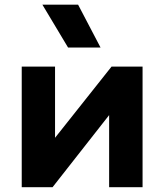

<svg xmlns="http://www.w3.org/2000/svg" viewBox="-20 -784 688 804"><path d="M71 0V-505H210.5V-207L447 -505H577V0H437V-302L200 0ZM265 -585 157.5 -764.5H307L401 -585Z"/></svg>

Font: Geologica Cursive SemiBold
Style: Regular
Weight: 600
Designer: Sindre Bremnes, Frode Helland
Foundry: Monokrom Skriftforlag AS
Version: Version 1.010;gftools[0.9.28]